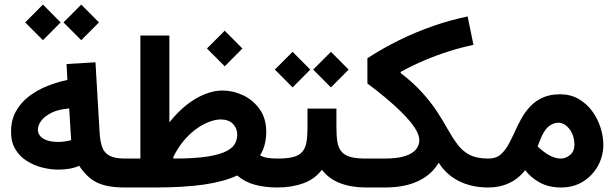

<svg xmlns="http://www.w3.org/2000/svg" viewBox="-20 -831 2723 851"><path d="M286.7 -350.2 295.3 -210Q281 -206.1 266.5 -204Q252 -201.9 238.9 -201.9Q194.5 -201.9 171.2 -217Q147.9 -232.1 147.9 -256.2Q147.9 -275.8 163.1 -296.1Q178.2 -316.4 209 -331.6Q239.9 -346.8 286.7 -350.2ZM534.2 0V-128.2H533.7Q489.4 -128.2 465.7 -140.7Q442 -153.2 432.8 -179.4Q423.6 -205.6 421.3 -245.6L403.2 -554.9L275 -547.2L278.7 -476.6Q234.7 -467.5 190.6 -450.1Q146.5 -432.6 109.7 -405.1Q73 -377.6 51 -338.3Q28.9 -299.1 28.9 -246Q28.9 -201.2 48.2 -169.3Q67.5 -137.3 98.9 -117.6Q130.2 -97.8 167.1 -88.5Q203.9 -79.2 238.9 -79.2Q264.8 -79.2 289 -83.5Q313.2 -87.8 330.8 -96.3Q352.8 -63.4 378.4 -42Q404.1 -20.6 441.2 -10.3Q478.3 0 533.7 0ZM261.5 -731.7 340.1 -652.8 418.6 -731.7 340.1 -810.7ZM91.7 -731.7 170.3 -652.8 248.8 -731.7 170.3 -810.7Z M897.3 -616 976 -537.1 1054.4 -616 976 -694.9ZM748.3 -128.2V-135.6Q771.6 -182 800.1 -213.9Q828.6 -245.7 857.8 -265.1Q887.1 -284.4 913 -293Q939 -301.6 957.2 -301.6Q993.3 -301.6 1012.4 -282Q1031.5 -262.3 1031.5 -234.5Q1031.5 -215.7 1022.9 -197Q1014.4 -178.3 986.7 -162.7Q959 -147.1 902 -137.6Q845 -128.2 748.3 -128.2ZM534.2 -128.2Q507.7 -128.2 488.8 -109.5Q469.8 -90.8 469.8 -64.3Q469.8 -37.8 488.8 -18.9Q507.7 0 534.2 0H666.5Q793.7 0 882.9 -12.8Q972 -25.6 1031.2 -53.2Q1066.3 -23.6 1111 -11.8Q1155.8 0 1209.5 0H1210V-128.2H1209.5Q1184.1 -128.2 1164.7 -131.6Q1145.3 -135 1132.9 -142.5Q1147.1 -165.6 1153.6 -191.8Q1160 -218 1160 -246.9Q1160 -306.2 1130.9 -346.9Q1101.8 -387.7 1057.2 -408.8Q1012.6 -429.8 964.8 -429.8Q929.3 -429.8 889.5 -414.3Q849.6 -398.8 809.1 -367.6Q768.7 -336.3 730.7 -288.5V-673.6H602.2V-128.2Z M1210 -128.2Q1183.5 -128.2 1164.6 -109.5Q1145.6 -90.8 1145.6 -64.3Q1145.6 -37.8 1164.6 -18.9Q1183.5 0 1210 0Q1273.2 0 1324.3 -18.6Q1375.4 -37.1 1406.7 -78.6Q1438.1 -37.7 1488.2 -18.9Q1538.2 0 1602.1 0H1603V-128.2H1602.1Q1558.3 -128.2 1532.5 -135.6Q1506.7 -142.9 1492.7 -160.3Q1479.6 -176.3 1475.3 -202.6Q1471.1 -228.9 1471.1 -267.8V-349.5H1342.9V-267.8Q1342.9 -229.1 1338.7 -202.8Q1334.5 -176.4 1321.5 -160.3Q1307.7 -142.6 1281.1 -135.4Q1254.4 -128.2 1210 -128.2ZM1368.2 -522.5 1446.8 -443.6 1525.3 -522.5 1446.8 -601.4ZM1198.2 -522.5 1276.9 -443.6 1355.3 -522.5 1276.9 -601.4Z M1603 -128.2Q1576.5 -128.2 1557.6 -109.5Q1538.7 -90.8 1538.7 -64.3Q1538.7 -37.8 1557.6 -18.9Q1576.5 0 1603 0H1687Q1744.5 0 1790 -12.5Q1835.4 -24.9 1869.3 -49.3Q1903.1 -73.7 1924.7 -109.6Q1957.9 -56.5 2014.2 -28.3Q2070.4 0 2144.5 0H2145V-128.2H2144.5Q2094.2 -128.2 2062.4 -144.3Q2030.5 -160.5 2008.1 -190.5Q1985.7 -220.5 1962.6 -261.4Q1943.4 -296.3 1917 -336.5Q1890.6 -376.8 1851.8 -420.1Q1813 -463.4 1756 -507.1V-512.2Q1807.5 -540.8 1861.5 -563.6Q1915.4 -586.4 1970.2 -603.7Q2025 -621 2078.5 -632.2L2052.7 -758.1Q1975.6 -742.1 1898.8 -715.4Q1822 -688.7 1748.8 -652.6Q1675.5 -616.6 1608.4 -572.8V-460.9Q1648.4 -431.5 1689 -397.7Q1729.5 -363.9 1763.5 -329.9Q1797.5 -295.9 1818 -265Q1838.5 -234 1838.5 -210Q1838.5 -186 1822.8 -167.6Q1807.1 -149.2 1773.3 -138.7Q1739.5 -128.2 1684.4 -128.2Z M2145 -128.2Q2118.5 -128.2 2099.6 -109.5Q2080.7 -90.8 2080.7 -64.3Q2080.7 -37.8 2099.6 -18.9Q2118.5 0 2145 0Q2195.4 0 2237.3 -19.8Q2279.2 -39.6 2307.5 -76.9Q2334.1 -42.2 2373.9 -21.1Q2413.7 0 2466.6 0Q2522.6 0 2564.9 -26.7Q2607.2 -53.3 2630.7 -96.6Q2654.2 -139.9 2654.2 -189.7Q2654.2 -226.7 2641.5 -266Q2628.9 -305.3 2604.5 -338.6Q2580.1 -371.9 2544.4 -392.5Q2508.8 -413.1 2462.4 -413.1Q2418 -413.1 2385.9 -398.6Q2353.8 -384.2 2331.1 -360.2Q2308.3 -336.3 2291.8 -307Q2275.3 -277.7 2262 -247.7Q2255.7 -233.9 2249.6 -221.1Q2243.5 -208.3 2236.9 -196.3Q2220.2 -164.7 2199.3 -146.4Q2178.3 -128.2 2145 -128.2ZM2363 -182.1 2370.4 -201.4Q2388.4 -250.6 2409.8 -268.9Q2431.2 -287.1 2455.1 -287.1Q2472.9 -287.1 2489 -274.4Q2505.1 -261.7 2515.6 -239.7Q2526 -217.8 2526 -189.7Q2526 -160.2 2506.8 -144.2Q2487.5 -128.2 2465.7 -128.2Q2439.7 -128.2 2412.1 -144.2Q2384.5 -160.3 2363 -182.1Z"/></svg>

Font: Estedad-VF-FD Black
Style: Regular
Weight: 900
Designer: Amin Abedi
Version: Version 4.000